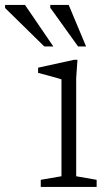

<svg xmlns="http://www.w3.org/2000/svg" viewBox="-115 -736 433 756"><path d="M190 -500.5 185 -429V-42L265.5 -28V0H45.5V-28L127 -42V-423.5Q121.5 -425.5 105.5 -430Q89.5 -434.5 70 -439.8Q50.5 -445 35 -449V-469.5L176.5 -500.5ZM95 -553H59.5L-95 -704.5V-716.5H-16.5ZM224 -553H192.5L83 -705.5V-716.5H155.5Z"/></svg>

Font: Newsreader 9pt Light
Style: Regular
Weight: 300
Designer: Hugues Gentile
Foundry: Production Type
Version: Version 1.003